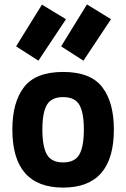

<svg xmlns="http://www.w3.org/2000/svg" viewBox="-20 -838 572 870"><path d="M496 -251Q496 12 266 12Q36 12 36 -251Q36 -375 89 -443.5Q142 -512 266 -512Q390 -512 443 -443.5Q496 -375 496 -251ZM192.5 -138Q213 -102 266 -102Q319 -102 339.5 -138Q360 -174 360 -251Q360 -328 339.5 -363Q319 -398 266 -398Q213 -398 192.5 -363Q172 -328 172 -251Q172 -174 192.5 -138ZM257 -628 374 -818 483 -751 358 -563ZM53 -628 170 -817 279 -751 154 -563Z"/></svg>

Font: TitilliumText
Style: ExtraBold
Weight: 800
Designer: Accademia di Belle Arti di Urbino and others
Foundry: Accademia di Belle Arti di Urbino and others.
Version: Version 60.001